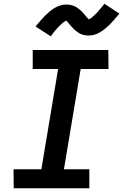

<svg xmlns="http://www.w3.org/2000/svg" viewBox="-20 -1001 655 1021"><path d="M455 0H53L52 -101H200L289 -634H154V-735H556L557 -634H409L320 -101H455ZM250 -808 169 -860Q183 -877 195.5 -891.5Q208 -906 219.5 -917.5Q231 -929 243 -939Q255 -949 269.5 -958Q284 -967 300.5 -972Q317 -977 334 -977Q339 -977 344 -976.5Q349 -976 353 -975Q357 -974 362 -973Q367 -972 371.5 -970Q376 -968 380.5 -966Q385 -964 388.5 -961.5Q392 -959 396 -956Q400 -953 404 -950Q408 -947 411.5 -943.5Q415 -940 418 -936.5Q421 -933 424 -930Q427 -927 429.5 -924Q432 -921 435.5 -916.5Q439 -912 442.5 -908Q446 -904 449.5 -901Q453 -898 453 -897H451L454 -899Q458 -901 461.5 -903Q465 -905 468.5 -908Q472 -911 473.5 -912.5Q475 -914 477.5 -916Q480 -918 482 -920Q484 -922 486 -924Q488 -926 490.5 -928.5Q493 -931 495.5 -933.5Q498 -936 500.5 -939Q503 -942 505.5 -945Q508 -948 511 -951.5Q514 -955 516.5 -958Q519 -961 522.5 -965Q526 -969 529 -973Q532 -977 535 -981L615 -929Q601 -912 588.5 -897.5Q576 -883 564.5 -871.5Q553 -860 541 -850Q529 -840 514.5 -831Q500 -822 484 -817Q468 -812 451 -812Q446 -812 441 -812.5Q436 -813 431.5 -814Q427 -815 422 -816Q417 -817 412.5 -819Q408 -821 404 -823Q400 -825 396.5 -827.5Q393 -830 389 -833Q385 -836 381 -839Q377 -842 373.5 -845.5Q370 -849 367 -852.5Q364 -856 361 -859Q358 -862 355.5 -865Q353 -868 349 -872.5Q345 -877 342 -881Q339 -885 335.5 -888Q332 -891 332 -892Q332 -893 332.5 -892.5Q333 -892 334 -892L330 -890Q326 -888 322.5 -886Q319 -884 315.5 -881Q312 -878 310.5 -876.5Q309 -875 306.5 -873Q304 -871 302.5 -869Q301 -867 298.5 -865Q296 -863 293.5 -860.5Q291 -858 288.5 -855.5Q286 -853 283.5 -850Q281 -847 278.5 -844Q276 -841 273 -838Q270 -835 267.5 -831.5Q265 -828 262 -824Q259 -820 256 -816Q253 -812 250 -808Z"/></svg>

Font: Iosevka Extended
Style: Bold Italic
Weight: 700
Width: 7
Italic angle: -9°
Monospace: yes
Designer: Belleve Invis
Foundry: Belleve Invis
Version: Version 32.5.0; ttfautohint (v1.8.4)